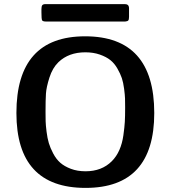

<svg xmlns="http://www.w3.org/2000/svg" viewBox="-20 -894 834 936"><path d="M182 -834V-849Q182 -863 186 -868.5Q190 -874 203 -874H588Q608 -874 609 -856V-812Q609 -799 605.5 -794.5Q602 -790 590 -789H205Q188 -789 185 -795.5Q182 -802 182 -834ZM60 -343Q60 -717 395 -717Q732 -717 732 -343Q732 22 397 22Q60 22 60 -343ZM202 -345Q202 -320 202.5 -302Q203 -284 207 -252Q211 -220 218 -196.5Q225 -173 239.5 -145.5Q254 -118 274 -100.5Q294 -83 325.5 -71Q357 -59 397 -59Q476 -59 525 -108Q548 -131 562 -163Q576 -195 581.5 -234.5Q587 -274 588.5 -300Q590 -326 590 -366V-373Q590 -397 589.5 -414Q589 -431 585 -461.5Q581 -492 574 -513Q567 -534 552.5 -559.5Q538 -585 518 -601Q498 -617 466.5 -628Q435 -639 396 -639Q315 -639 265 -591Q236 -563 221 -516Q206 -469 204 -437.5Q202 -406 202 -353Z"/></svg>

Font: CMU Sans Serif
Style: Bold
Weight: 700
Version: Version 0.7.0